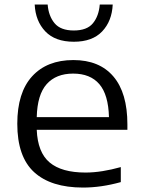

<svg xmlns="http://www.w3.org/2000/svg" viewBox="-20 -815 626 844"><path d="M345 9.5Q204 9.5 130 -58.2Q56 -126 56 -271Q56 -408 121.2 -479.5Q186.5 -551 302.5 -551Q417 -551 478.5 -478.8Q540 -406.5 540 -268.5V-244.5H141.5Q145.5 -145 198.2 -100.8Q251 -56.5 356 -56.5Q392 -56.5 431 -62.8Q470 -69 511 -80.5V-14.5Q425 9.5 345 9.5ZM301.5 -491.5Q226.5 -491.5 185.2 -445.2Q144 -399 141.5 -300H459Q456.5 -398.5 416.8 -445Q377 -491.5 301.5 -491.5ZM304.5 -631.5Q222.5 -631.5 179.2 -677Q136 -722.5 132.5 -795H189.5Q193.5 -744.5 220 -712.8Q246.5 -681 304.5 -681Q362.5 -681 388.5 -712.8Q414.5 -744.5 418.5 -795H475.5Q472 -722 429 -676.8Q386 -631.5 304.5 -631.5Z"/></svg>

Font: Encode Sans Expanded Expanded
Style: Regular
Weight: 400
Width: 7
Designer: Multiple Designers
Foundry: Impallari Type
Version: Version 3.000; ttfautohint (v1.8.3) -l 8 -r 50 -G 200 -x 14 